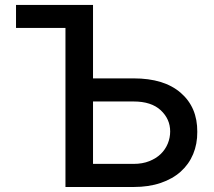

<svg xmlns="http://www.w3.org/2000/svg" viewBox="-20 -747 856 767"><path d="M44 -635.3V-727.3H351.6V-433.9H513.8Q635.7 -433.9 702.1 -376.1Q768.8 -318.2 768.1 -220.5Q768.5 -171.9 751.6 -131.4Q734.7 -90.9 702.1 -61.6Q669.4 -32.3 622 -16.2Q574.6 0 513.8 0H241.5V-635.3ZM351.6 -341.6V-92.3H513.8Q549 -92.3 576.3 -103.2Q603.7 -114 622.2 -131.9Q640.6 -149.9 650.2 -173.3Q659.8 -196.7 659.8 -221.9Q659.8 -271.3 622.2 -306.5Q584.5 -341.6 513.8 -341.6Z"/></svg>

Font: Inter P Medium
Style: Regular
Weight: 500
Designer: Rasmus Andersson
Foundry: rsms
Version: Version 3.018;git-588b23468